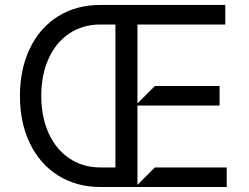

<svg xmlns="http://www.w3.org/2000/svg" viewBox="-20 -747 993 767"><path d="M380.7 0Q285.9 0 212.9 -45.5Q139.9 -90.9 99.8 -173.5Q59.7 -256 59.7 -363.6Q59.7 -471.9 99.8 -554.5Q139.9 -637.1 212.7 -682.2Q285.5 -727.3 380.7 -727.3H478.7V-649.1H380.7Q311.1 -649.1 257.5 -613.6Q203.8 -578.1 174.4 -513.3Q144.9 -448.5 144.9 -363.6Q144.9 -279.5 174.4 -214.7Q203.8 -149.9 257.5 -114Q311.1 -78.1 380.7 -78.1H478.7V0ZM441.1 0V-727.3H880V-649.1H529.1V-333.8L598.7 -403.4H857.2V-325.3H529.1V-8.5L598.7 -78.1H885.7V0Z"/></svg>

Font: Riot Sans
Style: Regular
Weight: 400
Designer: Rasmus Andersson
Foundry: rsms
Version: Version 3.005